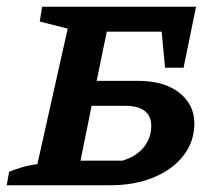

<svg xmlns="http://www.w3.org/2000/svg" viewBox="-29 -550 655 570"><path d="M-9 0 -2 -40Q15 -47 35 -53Q55 -59 82 -63L172 -465L89 -486L96 -530H553L516 -349H461L451 -456H288L258 -310H380Q459 -310 503.5 -274.5Q548 -239 548 -184Q548 -130 516 -88.5Q484 -47 427.5 -23.5Q371 0 298 0ZM210 -73H334Q375 -85 397.5 -112.5Q420 -140 420 -176Q420 -236 341 -236H243Z"/></svg>

Font: Piazzolla SC SemiBold
Style: Italic
Weight: 600
Italic angle: -11.3°
Designer: Juan Pablo del Peral
Foundry: Huerta Tipografica
Version: Version 1.330